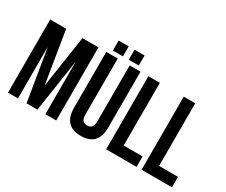

<svg xmlns="http://www.w3.org/2000/svg" viewBox="-130 -1208 1876 1592"><g transform="rotate(30 808.5 -412.0)"><path d="M273 -203 348 -700H501V0H397V-502L321 0H217L135 -495V0H39V-700H192Z M686 -700V-160Q686 -92 743 -92Q800 -92 800 -160V-700H904V-167Q904 9 740 9Q576 9 576 -167V-700ZM714 -833V-737H618V-833ZM866 -833V-737H770V-833Z M979 -700H1089V-100H1270V0H979Z M1318 -700H1428V-100H1609V0H1318Z"/></g></svg>

Font: Adderley Bold
Style: Regular
Weight: 700
Designer: gorohovskiy
Version: Version 1.003 November 13, 2017